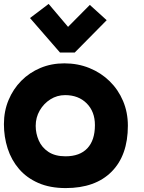

<svg xmlns="http://www.w3.org/2000/svg" viewBox="-20 -877 732 979"><path d="M315 82Q235 82 175.5 56Q116 30 77 -15.5Q38 -61 19 -120Q0 -179 0 -244Q0 -310 23.5 -366.5Q47 -423 88.5 -465Q130 -507 186 -530.5Q242 -554 308 -554Q377 -554 436 -530Q495 -506 539 -463Q583 -420 607.5 -362Q632 -304 632 -236Q632 -85 549 -1.5Q466 82 315 82ZM314 -80Q387 -80 425.5 -121Q464 -162 464 -239Q464 -308 422 -350Q380 -392 312 -392Q271 -392 237 -370.5Q203 -349 182.5 -313.5Q162 -278 162 -235Q162 -197 177.5 -161Q193 -125 227 -102.5Q261 -80 314 -80ZM286 -609 133 -785 228 -857 327 -740 438 -852 524 -774 361 -609Z"/></svg>

Font: KN Bobohei
Style: Bold
Weight: 700
Designer: Kingnam Type Foundry
Version: Version 1.710;March 18, 2023